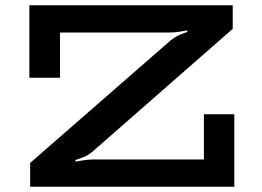

<svg xmlns="http://www.w3.org/2000/svg" viewBox="-20 -706 990 726"><path d="M94 0V-90L625 -553Q641 -566 660 -574.5Q679 -583 689 -585L688 -591Q678 -589 658.5 -586Q639 -583 618 -583H207V-412H91V-686H860V-597L328 -131Q313 -119 294.5 -111.5Q276 -104 265 -101L266 -95Q277 -97 296 -100Q315 -103 334 -103H751V-274H866V0Z"/></svg>

Font: BioRhyme SemiExpanded SemiBold
Style: Regular
Weight: 600
Width: 6
Designer: Aoife Mooney
Foundry: Aoife Mooney Type
Version: Version 1.600;gftools[0.9.33]